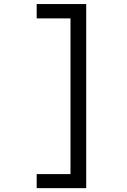

<svg xmlns="http://www.w3.org/2000/svg" viewBox="-20 -836 640 971"><path d="M416 -815.5V115.5H165.5V44.5H336.5V-743H165.5V-815.5Z"/></svg>

Font: Fast_Mono
Style: Regular
Weight: 400
Monospace: yes
Designer: Carrois Corporate, Edenspiekermann AG, Nikita Prokopov
Foundry: Carrois Corporate, Edenspiekermann AG, Nikita Prokopov
Version: Version 5.002